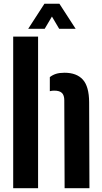

<svg xmlns="http://www.w3.org/2000/svg" viewBox="-20 -993 539 1013"><path d="M49.6 0V-800H180.9V0ZM320.9 0 319.2 -463.9Q319.2 -490.3 306.8 -502.5Q294.3 -514.8 266.3 -514.8Q253.8 -514.8 242.9 -511.9V-586.1Q257 -597.5 275.6 -603.4Q294.1 -609.2 320.4 -609.2Q384.3 -609.2 417.1 -572.9Q449.9 -536.7 450.3 -453L451.9 0ZM128.7 -840.9 214.4 -973.3H293.4L379.2 -840.9H292.3L254 -905.7L215.7 -840.9Z"/></svg>

Font: Big Shoulders Stencil Text SC Thin
Style: Regular
Weight: 100
Designer: Patric King
Foundry: XO Type Co
Version: Version 2.001